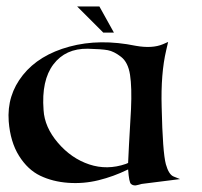

<svg xmlns="http://www.w3.org/2000/svg" viewBox="-20 -568 626 595"><path d="M377 -63Q378 -92 386 -230Q389 -297 383 -336Q377 -375 355 -392Q333 -409 314 -412.5Q295 -416 252 -417Q183 -418 145.5 -368.5Q108 -319 115 -227Q118 -174 159.5 -125.5Q201 -77 256.5 -58.5Q312 -40 370 -60ZM377 -43 375 -42Q332 -21 285.5 -9.5Q239 2 191 -1.5Q143 -5 104.5 -23.5Q66 -42 39 -85Q12 -128 7 -192Q1 -273 51 -335.5Q101 -398 195 -423.5Q289 -449 401 -426Q452 -417 485 -431L501 -438L495 -412Q478 -340 481 -236Q484 -96 494 -59Q503 -27 518 -21L538 -13L419 2Q416 3 410 4.5Q404 6 401 6.5Q398 7 393.5 6Q389 5 386 2Q380 -2 377 -43ZM333 -467H300L219 -548H288Z"/></svg>

Font: Roman Uncial Modern
Style: Medium
Weight: 500
Version: Version 001.000